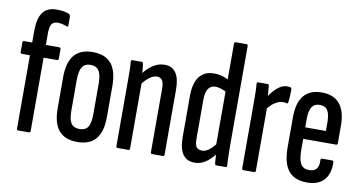

<svg xmlns="http://www.w3.org/2000/svg" viewBox="-69 -867 1986 1052"><g transform="rotate(10 923.5 -341.5)"><path d="M76 0Q69 0 69 -10V-417H25Q16 -417 16 -426V-478Q16 -488 25 -488H69V-554Q69 -622 93.5 -655.5Q118 -689 170 -689Q193 -689 212 -685.5Q231 -682 241 -677Q248 -671 248 -663V-615Q248 -610 245 -608Q242 -606 237 -609Q227 -613 214.5 -616Q202 -619 188 -619Q165 -619 155 -604Q145 -589 145 -553V-488H220Q228 -488 228 -478V-426Q228 -417 220 -417H145V-10Q145 0 136 0Z M406 6Q337 6 303 -34.5Q269 -75 269 -157V-330Q269 -413 303 -453.5Q337 -494 406 -494Q475 -494 509 -453.5Q543 -413 543 -330V-157Q543 -75 509 -34.5Q475 6 406 6ZM406 -66Q438 -66 452.5 -87Q467 -108 467 -158V-328Q467 -378 452.5 -400.5Q438 -423 406 -423Q374 -423 359.5 -400.5Q345 -378 345 -328V-158Q345 -108 359.5 -87Q374 -66 406 -66Z M821 0Q814 0 814 -10V-363Q814 -394 804.5 -408.5Q795 -423 775 -423Q756 -423 735.5 -408Q715 -393 692 -364L684 -419Q712 -455 741.5 -474.5Q771 -494 806 -494Q847 -494 868.5 -463.5Q890 -433 890 -370V-10Q890 0 882 0ZM630 0Q622 0 622 -10V-366Q622 -407 621.5 -434Q621 -461 619 -476Q618 -488 626 -488H677Q686 -488 687 -478Q690 -460 691.5 -431.5Q693 -403 693 -388L698 -378V-10Q698 0 691 0Z M1059 6Q1015 6 993 -25.5Q971 -57 971 -122V-349Q971 -421 999 -457.5Q1027 -494 1079 -494Q1108 -494 1130.5 -486.5Q1153 -479 1171 -469V-401Q1128 -424 1101 -424Q1075 -424 1061 -404Q1047 -384 1047 -341V-125Q1047 -92 1056.5 -79Q1066 -66 1087 -66Q1107 -66 1127 -81Q1147 -96 1170 -128L1176 -69Q1149 -33 1121 -13.5Q1093 6 1059 6ZM1180 0Q1173 0 1171 -9Q1169 -30 1167.5 -57.5Q1166 -85 1166 -100L1159 -109V-673Q1159 -683 1168 -683H1228Q1235 -683 1235 -673V-121Q1235 -81 1236 -54Q1237 -27 1238 -11Q1240 0 1232 0Z M1330 0Q1322 0 1322 -10V-366Q1322 -407 1321.5 -434Q1321 -461 1319 -476Q1318 -488 1326 -488H1380Q1386 -488 1387 -478Q1389 -459 1391 -431Q1393 -403 1393 -388L1398 -378V-10Q1398 0 1391 0ZM1392 -346 1387 -417Q1399 -436 1414.5 -453.5Q1430 -471 1448.5 -482.5Q1467 -494 1488 -494Q1498 -494 1504 -492Q1509 -491 1510.5 -488Q1512 -485 1512 -480Q1512 -462 1511 -444.5Q1510 -427 1508 -409Q1507 -401 1501 -402Q1496 -404 1490.5 -404.5Q1485 -405 1478 -405Q1457 -405 1433 -389Q1409 -373 1392 -346Z M1684 6Q1614 6 1580.5 -36Q1547 -78 1547 -166V-332Q1547 -415 1581 -454.5Q1615 -494 1680 -494Q1746 -494 1780 -453.5Q1814 -413 1814 -332V-235Q1814 -226 1806 -226H1623V-165Q1623 -111 1637 -87Q1651 -63 1684 -63Q1712 -63 1725 -79Q1738 -95 1736 -127Q1735 -137 1743 -137H1800Q1808 -137 1808 -128Q1810 -63 1778 -28.5Q1746 6 1684 6ZM1623 -290H1738V-336Q1738 -383 1724.5 -404Q1711 -425 1681 -425Q1651 -425 1637 -403.5Q1623 -382 1623 -336Z"/></g></svg>

Font: Sofia Sans Extra Condensed Medium
Style: Regular
Weight: 500
Version: Version 4.100